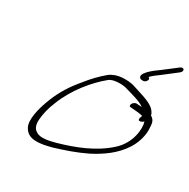

<svg xmlns="http://www.w3.org/2000/svg" viewBox="-174 -946 1079 1097"><g transform="rotate(30 366.0 -397.5)"><path d="M154 -249C124 -174 105 -93 126 -52C138 -28 159 -9 198 -7C236 -5 271 -14 306 -23C375 -44 440 -66 506 -98C574 -133 646 -181 692 -254C724 -305 733 -357 731 -392C730 -424 728 -443 708 -458C705 -459 703 -461 701 -463C700 -470 697 -477 691 -485C672 -515 621 -532 576 -546L526 -562C507 -567 484 -569 455 -568C421 -566 393 -556 371 -539C334 -509 296 -469 264 -428C219 -375 182 -319 154 -249ZM192 -252C234 -359 314 -456 388 -516C413 -536 475 -535 500 -527C545 -513 599 -502 631 -478L598 -480C590 -482 575 -473 571 -464C566 -453 567 -445 578 -445L614 -442C633 -441 644 -438 659 -435C654 -424 650 -412 653 -406C658 -397 678 -405 686 -414C700 -370 690 -274 618 -209C533 -131 421 -88 312 -57C269 -45 214 -33 187 -53C164 -65 157 -90 159 -122C161 -157 172 -206 192 -252ZM546 -613C561 -610 573 -609 583 -623C592 -636 587 -643 579 -646C596 -663 610 -674 634 -691C651 -704 670 -719 691 -735L722 -759C744 -777 728 -800 705 -781L674 -757C655 -742 636 -728 619 -715C585 -692 509 -634 546 -613Z"/></g></svg>

Font: Stray Cat
Style: SuObl
Weight: 400
Version: Version 1.0